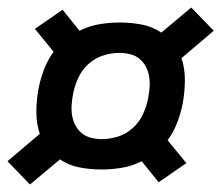

<svg xmlns="http://www.w3.org/2000/svg" viewBox="-20 -581 590 512"><path d="M60 -89 0 -151 86 -224Q77 -251 77 -282.5Q77 -314 83 -346Q88 -371 97.5 -396Q107 -421 123 -443L73 -504L147 -555L192 -499Q218 -512 245.5 -516.5Q273 -521 299 -521Q329 -521 358 -515.5Q387 -510 410 -494L490 -561L550 -499L464 -426Q473 -399 473 -367.5Q473 -336 467 -304Q462 -279 452.5 -254Q443 -229 427 -207L477 -146L403 -95L358 -151Q332 -138 304.5 -133.5Q277 -129 251 -129Q221 -129 192 -134.5Q163 -140 140 -156ZM252 -210Q273 -210 295 -217Q317 -224 334.5 -240Q352 -256 361.5 -277Q371 -298 375 -319Q378 -334 379 -349Q380 -364 377.5 -378Q375 -392 368.5 -404Q362 -416 351.5 -424.5Q341 -433 327 -436.5Q313 -440 298 -440Q277 -440 255 -433Q233 -426 215.5 -410Q198 -394 188.5 -373Q179 -352 175 -331Q172 -316 171 -301Q170 -286 172.5 -272Q175 -258 181.5 -246Q188 -234 198.5 -225.5Q209 -217 223 -213.5Q237 -210 252 -210Z"/></svg>

Font: Lode
Style: Bold Italic
Weight: 700
Italic angle: -11°
Monospace: yes
Designer: Belleve Invis
Foundry: Belleve Invis
Version: Version 29.2.0; ttfautohint (v1.8.3)